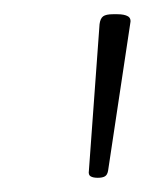

<svg xmlns="http://www.w3.org/2000/svg" viewBox="-20 -722 232 270"><path d="M117 -472Q111 -472 107.5 -474Q104 -476 105 -482L120 -688Q121 -696 125 -699Q129 -702 139 -702H145Q155 -702 160 -699Q165 -696 163 -688L132 -482Q131 -476 127.5 -474Q124 -472 118 -472Z"/></svg>

Font: Asap Thin
Style: Italic
Weight: 250
Italic angle: -6°
Designer: Pablo Cosgaya
Foundry: Omnibus-Type
Version: Version 3.001